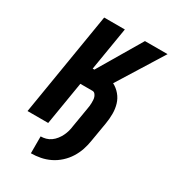

<svg xmlns="http://www.w3.org/2000/svg" viewBox="-224 -852 1060 1183"><g transform="rotate(30 306.0 -260.0)"><path d="M188 215V95Q206 95 224.5 90Q243 85 259 73.5Q275 62 287.5 46Q300 30 308.5 12.5Q317 -5 322 -23Q327 -41 329 -59L352 -196Q354 -207 355.5 -218Q357 -229 357 -240Q357 -251 356.5 -261.5Q356 -272 352.5 -282Q349 -292 342 -300Q335 -308 324 -308H238L187 0H40L161 -735H308L257 -427H269L451 -735H612L411 -412Q440 -397 461.5 -371.5Q483 -346 492.5 -314Q502 -282 502 -247Q502 -212 496 -176L473 -40Q468 -6 457 27Q446 60 427 90.5Q408 121 380.5 146Q353 171 321 186.5Q289 202 255 208.5Q221 215 188 215Z"/></g></svg>

Font: Iosevka Aile Heavy Oblique
Style: Regular
Weight: 900
Italic angle: -9°
Designer: Belleve Invis
Foundry: Belleve Invis
Version: Version 31.1.0; ttfautohint (v1.8.4)